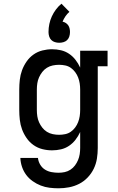

<svg xmlns="http://www.w3.org/2000/svg" viewBox="-20 -804 640 1037"><path d="M296 213Q272 213 247.5 210Q223 207 200 198Q177 189 156.5 174.5Q136 160 121.5 140.5Q107 121 99 97.5Q91 74 90 49H185Q187 68 197 85Q207 102 223 112Q239 122 258 125.5Q277 129 296 129Q313 129 329.5 125.5Q346 122 360.5 112.5Q375 103 385 89.5Q395 76 401.5 60.5Q408 45 410.5 28.5Q413 12 413 -5V-91Q403 -69 388 -49.5Q373 -30 353 -16.5Q333 -3 309.5 2.5Q286 8 261 8Q235 8 209 1.5Q183 -5 161 -20.5Q139 -36 123.5 -58.5Q108 -81 99 -105.5Q90 -130 87 -156.5Q84 -183 84 -210V-320Q84 -347 87 -373.5Q90 -400 99 -424.5Q108 -449 123.5 -471.5Q139 -494 161 -509.5Q183 -525 209 -531.5Q235 -538 261 -538Q286 -538 309.5 -532.5Q333 -527 353 -513.5Q373 -500 388 -480.5Q403 -461 413 -439V-530H561V-446H508V-5Q508 24 503.5 52.5Q499 81 486.5 107Q474 133 453.5 154.5Q433 176 407.5 189Q382 202 353.5 207.5Q325 213 296 213ZM299 -76Q316 -76 332.5 -79.5Q349 -83 362.5 -92.5Q376 -102 386 -115.5Q396 -129 402 -144.5Q408 -160 410.5 -176.5Q413 -193 413 -210V-320Q413 -337 410.5 -353.5Q408 -370 402 -385.5Q396 -401 386 -414.5Q376 -428 362.5 -437.5Q349 -447 332.5 -450.5Q316 -454 299 -454Q282 -454 265 -450.5Q248 -447 233.5 -438Q219 -429 208.5 -415.5Q198 -402 191 -386.5Q184 -371 181.5 -354Q179 -337 179 -320V-210Q179 -193 181.5 -176Q184 -159 191 -143.5Q198 -128 208.5 -114.5Q219 -101 233.5 -92Q248 -83 265 -79.5Q282 -76 299 -76ZM300 -573Q288 -573 276.5 -576.5Q265 -580 257 -588Q249 -596 245.5 -607.5Q242 -619 242 -631Q242 -653 246.5 -674.5Q251 -696 260 -715.5Q269 -735 282 -752.5Q295 -770 312 -784L355 -740Q343 -730 333.5 -716Q324 -702 318 -687Q328 -685 336 -679.5Q344 -674 349 -666.5Q354 -659 356 -649.5Q358 -640 358 -631Q358 -619 354.5 -607.5Q351 -596 343 -588Q335 -580 323.5 -576.5Q312 -573 300 -573Z"/></svg>

Font: Iosevka Curly Slab MdEx
Style: Regular
Weight: 500
Width: 7
Monospace: yes
Designer: Belleve Invis
Foundry: Belleve Invis
Version: Version 11.1.0; ttfautohint (v1.8.3)